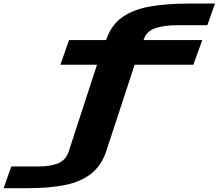

<svg xmlns="http://www.w3.org/2000/svg" viewBox="-292 -806 1202 1056"><path d="M-272 229H-137.5Q-22 229 64.5 211.8Q151 194.5 207.2 151Q263.5 107.5 290.5 31L448.5 -450H771.5L820.5 -585.5H497.5L500 -592.5Q515 -635 563.2 -651.2Q611.5 -667.5 687 -667.5H848.5L890.5 -786.5H747Q624 -786.5 532.8 -770.2Q441.5 -754 381.8 -712.2Q322 -670.5 295 -595L292 -585.5H87.5L40.5 -450H241.5L85.5 28.5Q69.5 75 27.8 92.2Q-14 109.5 -78.5 109.5H-230Z"/></svg>

Font: Anybody ExtraExpanded
Style: Bold Italic
Weight: 700
Width: 8
Italic angle: -10°
Version: Version 1.113;gftools[0.9.25]